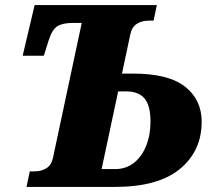

<svg xmlns="http://www.w3.org/2000/svg" viewBox="-20 -734 844 754"><path d="M84 0 97 -61H115Q143 -61 162.5 -73.5Q182 -86 188 -114L301 -644H266Q227 -644 206 -631.5Q185 -619 171 -575L152 -515H69L116 -714H596L583 -653H565Q537 -653 517.5 -640.5Q498 -628 492 -600L459 -445H502Q642 -445 707 -393.5Q772 -342 772 -256Q772 -141 686.5 -70.5Q601 0 432 0ZM379 -70H432Q475 -70 506 -94.5Q537 -119 554 -161.5Q571 -204 571 -256Q571 -320 547.5 -347.5Q524 -375 477 -375H444Z"/></svg>

Font: Noto Serif Black
Style: Italic
Weight: 900
Italic angle: -12°
Designer: Monotype Design Team
Foundry: Monotype Imaging Inc.
Version: Version 2.013